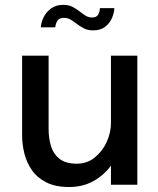

<svg xmlns="http://www.w3.org/2000/svg" viewBox="-20 -760 651 790"><path d="M264.5 9.5Q208 9.5 170.2 -9.8Q132.5 -29 111 -60.2Q89.5 -91.5 80.2 -128.8Q71 -166 71 -201.5V-531H180V-229Q180 -190.5 190 -158.2Q200 -126 225.2 -106.2Q250.5 -86.5 296 -86.5Q338.5 -86.5 370 -112Q401.5 -137.5 419 -176Q436.5 -214.5 436.5 -253.5V-531H545V0H436.5V-78.5Q408 -39 364.2 -14.8Q320.5 9.5 264.5 9.5ZM450.5 -726.5Q450 -708 441 -686.5Q432 -665 413 -650Q394 -635 363 -635Q339.5 -635 322.2 -644.8Q305 -654.5 293 -664Q282 -672.5 270.2 -679.5Q258.5 -686.5 243 -686.5Q223.5 -686.5 216 -674.2Q208.5 -662 207.5 -647.5H148Q149 -667 159.2 -688.5Q169.5 -710 189.8 -725Q210 -740 240.5 -740Q264 -740 280.5 -730.8Q297 -721.5 308.5 -712.5Q320 -703 332.2 -695.5Q344.5 -688 358 -688Q377 -688 383.8 -699.5Q390.5 -711 391 -726.5Z"/></svg>

Font: Epilogue Medium
Style: Regular
Weight: 500
Designer: Tyler Finck
Foundry: Etcetera Type Co
Version: Version 2.111; ttfautohint (v1.8.3)